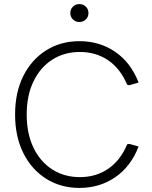

<svg xmlns="http://www.w3.org/2000/svg" viewBox="-20 -912 744 942"><path d="M370 10Q278 10 206.5 -35Q135 -80 94.5 -161Q54 -242 54 -350Q54 -459 94.5 -539.5Q135 -620 206.5 -665Q278 -710 370 -710Q469 -710 545.5 -657.5Q622 -605 660 -507L615 -494L604 -496Q571 -575 511 -616Q451 -657 372 -657Q295 -657 236 -619Q177 -581 144 -512Q111 -443 111 -350Q111 -257 144 -188Q177 -119 236 -81Q295 -43 372 -43Q451 -43 511 -84Q571 -125 604 -204L615 -206L660 -193Q622 -95 545.5 -42.5Q469 10 370 10ZM369 -804Q351 -804 338 -816.5Q325 -829 325 -848Q325 -867 338 -879.5Q351 -892 369 -892Q388 -892 401 -879.5Q414 -867 414 -848Q414 -829 401 -816.5Q388 -804 369 -804Z"/></svg>

Font: Fustat Light
Style: Regular
Weight: 300
Designer: Mohamed Gaber, Khaled Hosny, Laura Garcia Mut
Foundry: Kief Type Foundry, Alif Type Foundry, Hard Type Foundry
Version: Version 1.007